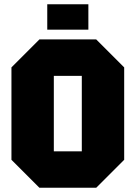

<svg xmlns="http://www.w3.org/2000/svg" viewBox="-20 -886 640 906"><path d="M34 -132V-568L166 -700H434L566 -568V-132L434 0H166ZM234 -528V-172H366V-528ZM203 -746V-866H397V-746Z"/></svg>

Font: Tektur SemiCondensed ExtraBold
Style: Regular
Weight: 800
Width: 4
Designer: Adam Jagosz
Foundry: Adam Jagosz
Version: Version 1.005;gftools[0.9.30]